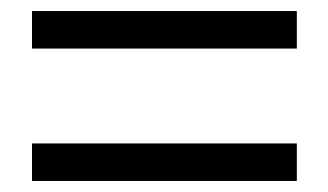

<svg xmlns="http://www.w3.org/2000/svg" viewBox="-20 -543 595 348"><path d="M38 -455V-523H518V-455ZM38 -215V-283H518V-215Z"/></svg>

Font: Noto Sans KR
Style: Regular
Weight: 400
Designer: Ryoko NISHIZUKA  (kana, bopomofo & ideographs); Paul D. Hunt (Latin, Greek & Cyrillic); Sandoll Communications , Soo-you
Foundry: Adobe
Version: Version 2.004-H2;hotconv 1.0.118;makeotfexe 2.5.65603